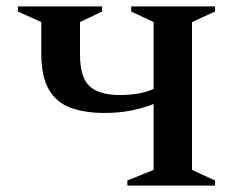

<svg xmlns="http://www.w3.org/2000/svg" viewBox="-20 -580 745 600"><path d="M378 0V-16L460 -49V-255Q430 -243 391.5 -235Q353 -227 306 -227Q246 -227 201.5 -243Q157 -259 133 -299.5Q109 -340 109 -414V-511L36 -544V-560H299V-544L230 -511V-410Q230 -338 260 -310.5Q290 -283 356 -283Q381 -283 408 -287Q435 -291 460 -302V-511L390 -544V-560H652V-544L580 -511V-49L652 -16V0Z"/></svg>

Font: Spectral SC SemiBold
Style: Regular
Weight: 600
Designer: Jean-Baptiste Levee
Foundry: Production Type
Version: Version 2.001